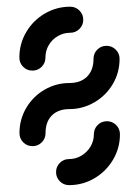

<svg xmlns="http://www.w3.org/2000/svg" viewBox="-20 -540 408 562"><path d="M293 -185.2Q308.5 -185.2 319.8 -174.1Q331.1 -163 331.1 -147Q331.1 -106.3 310.7 -72.2Q290.4 -38.1 256.3 -18.1Q222.2 1.9 182.2 1.9Q166.3 1.9 155.2 -9.3Q144.1 -20.4 144.1 -36.3Q144.1 -52.2 155.2 -63.3Q166.3 -74.4 182.2 -74.4Q201.5 -74.4 218.1 -84.3Q234.8 -94.1 244.8 -110.7Q254.8 -127.4 254.8 -147Q254.8 -163 265.9 -174.1Q277 -185.2 293 -185.2ZM291.9 -405.9Q307.4 -405.9 318.7 -394.8Q330 -383.7 330 -367.8Q330 -327.4 310 -293.7Q290 -260 256.1 -240.4Q222.2 -220.7 183.3 -220.7Q150.7 -220.7 132 -202.2Q113.3 -183.7 113.3 -150.4Q113.3 -134.4 102.2 -123.3Q91.1 -112.2 75.2 -112.2Q59.3 -112.2 48.1 -123.3Q37 -134.4 37 -150.4Q37 -190.7 57 -224.4Q77 -258.1 110.7 -277.6Q144.4 -297 183.3 -297Q215.9 -297 234.8 -315.7Q253.7 -334.4 253.7 -367.8Q253.7 -383.7 264.8 -394.8Q275.9 -405.9 291.9 -405.9ZM74.8 -333.3Q58.9 -333.3 47.8 -344.4Q36.7 -355.6 36.7 -371.5Q36.7 -412.2 56.9 -446.3Q77 -480.4 111.3 -500.4Q145.6 -520.4 185.6 -520.4Q201.1 -520.4 212.4 -509.3Q223.7 -498.1 223.7 -482.2Q223.7 -466.3 212.4 -455.2Q201.1 -444.1 185.6 -444.1Q166.3 -444.1 149.4 -434.4Q132.6 -424.8 122.8 -408.1Q113 -391.5 113 -371.5Q113 -355.6 101.9 -344.4Q90.7 -333.3 74.8 -333.3Z"/></svg>

Font: 26F Galaxy Hebrew
Style: Bold
Weight: 700
Designer: C₂₉H₂₅N₃O₅
Version: Version 1.000